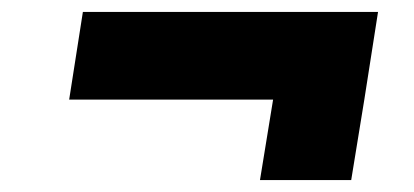

<svg xmlns="http://www.w3.org/2000/svg" viewBox="-20 -550 695 322"><path d="M614 -530 591 -383 569 -248H416L438 -383H96L119 -530Z"/></svg>

Font: Be Vietnam Black
Style: Italic
Weight: 900
Italic angle: -9°
Designer: Lam Bao; Tony Le; Vietanh Nguyen
Foundry: Yellow Type Foundry
Version: Version 5.000